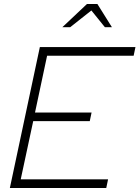

<svg xmlns="http://www.w3.org/2000/svg" viewBox="-20 -934 693 954"><path d="M29 0 178 -700H653L644 -657H214L154 -375H435L426 -332H145L83 -43H517L508 0ZM290 -799 412 -914H464L536 -799H501L434 -882L329 -799Z"/></svg>

Font: Red Hat Display VF
Style: Italic
Weight: 300
Italic angle: -12°
Designer: Pentagram, MCKL
Foundry: Pentagram, MCKL
Version: Version 1.023